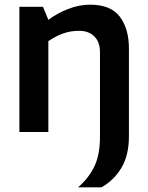

<svg xmlns="http://www.w3.org/2000/svg" viewBox="-20 -565 633 822"><path d="M532 -357V18Q532 100 499.5 154Q467 208 414 237H314Q357 201 382.5 150.5Q408 100 408 21V-342Q408 -385 384 -409Q360 -433 319 -433Q282 -433 251 -422Q220 -411 187 -389V0H63V-536H164L187 -480Q224 -508 271.5 -526.5Q319 -545 366 -545Q454 -545 493 -493.5Q532 -442 532 -357Z"/></svg>

Font: Exo SemiBold
Style: Regular
Weight: 600
Designer: Natanael Gama
Foundry: Natanael Gama
Version: Version 1.500